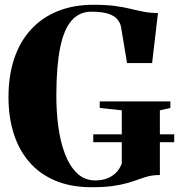

<svg xmlns="http://www.w3.org/2000/svg" viewBox="-20 -773 750 804"><path d="M364 11Q276.5 11 211 -16.8Q145.5 -44.5 102 -95.2Q58.5 -146 37 -215Q15.5 -284 15.5 -366.5Q15.5 -456 39.5 -527.5Q63.5 -599 109.5 -649.2Q155.5 -699.5 221.5 -726.2Q287.5 -753 371.5 -753Q425 -753 461.8 -748Q498.5 -743 527 -736Q555.5 -729 582 -723.8Q608.5 -718.5 641.5 -718.5L617 -509H512L486.5 -662Q483 -677.5 471.8 -691.8Q460.5 -706 434.8 -715Q409 -724 362.5 -724Q312.5 -724 280.2 -687.5Q248 -651 232.2 -575Q216.5 -499 216 -378.5Q215.5 -309 224 -244.2Q232.5 -179.5 252 -128.5Q271.5 -77.5 302.8 -47.5Q334 -17.5 379.5 -17.5Q406.5 -17.5 428.2 -25.8Q450 -34 465.8 -49.8Q481.5 -65.5 490 -88.5V-311L397.5 -321V-348.5H693.5V-321L649.5 -311V-40Q622 -40 601.5 -34.8Q581 -29.5 560.8 -22Q540.5 -14.5 515 -7Q489.5 0.5 453.2 5.8Q417 11 364 11ZM370.5 -177.5V-210.5H709.5V-177.5Z"/></svg>

Font: Merriweather 144pt ExtraBold
Style: Regular
Weight: 800
Version: Version 2.100